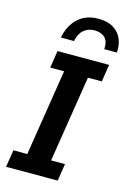

<svg xmlns="http://www.w3.org/2000/svg" viewBox="-119 -837 604 895"><g transform="rotate(15 183.0 -389.0)"><path d="M4 0 17 -83H84L150 -500H83L96 -583H345L332 -500H265L199 -83H266L253 0ZM95 -648Q106 -708 144 -743Q182 -778 242 -778Q287 -778 315.5 -760Q344 -742 356 -712.5Q368 -683 365 -648H304Q307 -686 288.5 -703.5Q270 -721 238 -721Q207 -721 186 -702.5Q165 -684 158 -648Z"/></g></svg>

Font: Rokkitt SemiBold
Style: Italic
Weight: 600
Italic angle: -9°
Designer: Vernon Adams
Foundry: Vernon Adams
Version: Version 3.103